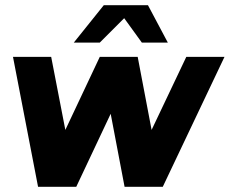

<svg xmlns="http://www.w3.org/2000/svg" viewBox="-20 -719 914 739"><path d="M273.5 0H126.5L30 -500H177L231.5 -219L364 -500H510L563.5 -219L697 -500H844L606.5 0H459.5L406 -281ZM549.5 -699 626 -555H526L458 -649L364 -555H264L379.5 -699Z"/></svg>

Font: Urbanist Black
Style: Italic
Weight: 900
Italic angle: -8°
Designer: Corey Hu
Foundry: Corey Hu
Version: Version 1.330; ttfautohint (v1.8.4.7-5d5b)